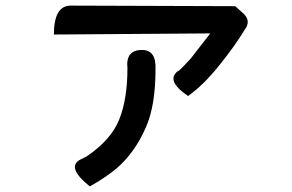

<svg xmlns="http://www.w3.org/2000/svg" viewBox="-20 -577 1040 684"><path d="M847 -529Q876 -502 851 -470Q818 -415 761 -344Q704 -273 650 -235Q569 -290 614 -324Q614 -319 660 -369L729 -458L172 -454Q172 -557 232 -557L818 -555ZM486 -399Q537 -399 534 -330Q534 -201 500 -124Q460 -32 394 24Q354 57 300 87Q214 18 267 -9L289 -20Q376 -79 405 -152Q434 -225 434 -334Q427 -399 486 -399Z"/></svg>

Font: Swei Half Moon CJK TC
Style: Medium
Weight: 500
Version: Version 2.125